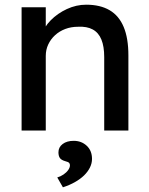

<svg xmlns="http://www.w3.org/2000/svg" viewBox="-20 -556 635 818"><path d="M72 -525H175V-417L157 -405Q167 -440 196 -469.5Q225 -499 265 -517.5Q305 -536 347 -536Q407 -536 447 -512.5Q487 -489 507 -441Q527 -393 527 -320V0H424V-313Q424 -358 412 -387.5Q400 -417 375 -430.5Q350 -444 313 -442Q283 -442 258 -432.5Q233 -423 214.5 -406Q196 -389 185.5 -366.5Q175 -344 175 -318V0H124Q111 0 98 0Q85 0 72 0ZM224 200Q238 196 250.5 187.5Q263 179 270.5 168.5Q278 158 278 148Q278 142 274.5 138Q271 134 259 131Q241 126 235 117Q229 108 229 93Q229 71 247 57.5Q265 44 294 44Q327 44 349.5 65Q372 86 372 121Q372 140 363 158Q354 176 338 191.5Q322 207 299 220Q276 233 248 242Z"/></svg>

Font: Mach
Style: Regular
Weight: 400
Version: Version 1.002